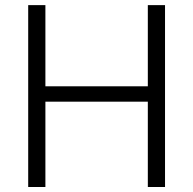

<svg xmlns="http://www.w3.org/2000/svg" viewBox="-20 -748 773 768"><path d="M92.8 0V-727.5H161.6V-402.8H571.3V-727.5H640.1V0H571.3V-341.3H161.6V0Z"/></svg>

Font: Inter 17pt Light
Style: Regular
Weight: 300
Version: Version 4.001;git-66647c0bb